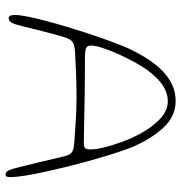

<svg xmlns="http://www.w3.org/2000/svg" viewBox="0 -650 669 710"><g transform="rotate(90 335.0 -294.5)"><path d="M624.5 20Q616 20 610.5 9.8Q605 -0.5 601 -17Q596.5 -35 590 -61.2Q583.5 -87.5 577 -115Q570.5 -142.5 565 -165.5Q559.5 -188.5 556.5 -200.5Q552.5 -217.5 543.2 -224.8Q534 -232 509 -234Q496.5 -235 467.8 -237Q439 -239 404.8 -240.8Q370.5 -242.5 341 -242.5Q296.5 -242.5 251 -240.8Q205.5 -239 173.5 -237Q147 -235.5 136 -228.5Q125 -221.5 118.5 -201.5Q112.5 -183 105 -155.2Q97.5 -127.5 89.8 -97Q82 -66.5 75.5 -38.5Q69 -12 62.8 -1.8Q56.5 8.5 46.5 8.5Q43 8.5 40.2 6Q37.5 3.5 36.2 -1.8Q35 -7 35 -15Q35 -32.5 41.5 -64.8Q48 -97 59 -137.8Q70 -178.5 83.5 -222.5Q97 -266.5 111 -308Q125 -349.5 137.8 -383.2Q150.5 -417 159.5 -436.5Q177 -473.5 197.2 -505Q217.5 -536.5 241.2 -559.8Q265 -583 292.5 -596Q320 -609 352 -609Q409 -609 450 -565.5Q491 -522 520.5 -455Q529.5 -435 541.2 -399.2Q553 -363.5 566 -318.8Q579 -274 591 -226.5Q603 -179 613 -134.2Q623 -89.5 628.8 -53.5Q634.5 -17.5 634.5 3.5Q634.5 12 632.2 16Q630 20 624.5 20ZM512 -269.5Q523.5 -269.5 527.8 -275Q532 -280.5 532 -294Q532 -313.5 524.8 -343.8Q517.5 -374 505 -408.5Q492.5 -443 476 -474Q452.5 -519 421.2 -549.5Q390 -580 353 -580Q317 -580 283.2 -552.5Q249.5 -525 221.5 -478Q209.5 -458.5 196.8 -433.2Q184 -408 173 -382Q162 -356 155 -333.2Q148 -310.5 148 -295Q148 -282.5 157.5 -278Q167 -273.5 198.5 -273.5Q282.5 -273.5 342.8 -272.5Q403 -271.5 444.2 -270.5Q485.5 -269.5 512 -269.5Z"/></g></svg>

Font: Gluten Thin
Style: Regular
Weight: 100
Designer: Tyler Finck
Foundry: Etcetera Type Company
Version: Version 1.300